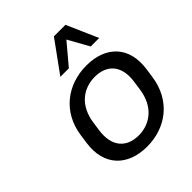

<svg xmlns="http://www.w3.org/2000/svg" viewBox="-219 -925 1068 1068"><g transform="rotate(-45 315.0 -390.5)"><path d="M317.4 9.8C467.8 9.8 588.9 -83 611.8 -243.2L619.6 -297.4C642.6 -457 547.9 -548.8 397.5 -548.8C247.6 -548.8 124.5 -457 101.6 -297.4L93.8 -243.2C70.8 -83 167.5 9.8 317.4 9.8ZM328.6 -67.4C237.3 -67.4 176.3 -125.5 192.9 -243.2L200.7 -297.4C217.3 -414.6 294.9 -471.2 386.2 -471.2C477.1 -471.2 538.1 -414.6 521.5 -297.4L513.7 -243.2C497.1 -126 419.4 -67.4 328.6 -67.4ZM317.4 -606.4 420.9 -729.5 489.3 -606.4H556.2L475.1 -791H384.3L250.5 -606.4Z"/></g></svg>

Font: Winston
Style: Italic
Weight: 400
Italic angle: -8.13011°
Designer: Vernon Adams, Kim Jin-seong, David Berlow, Cristiano Sobral
Foundry: The Winston Project Authors
Version: Version 3.004